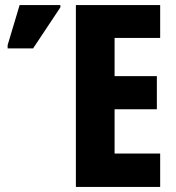

<svg xmlns="http://www.w3.org/2000/svg" viewBox="-20 -734 691 754"><path d="M609 0H278V-714H609V-585H430V-435H596V-305H430V-131H609ZM10 -544V-557L57 -714H217V-705L110 -544Z"/></svg>

Font: Noto Sans ExtraCondensed ExtraBold
Style: Regular
Weight: 800
Width: 2
Designer: Monotype Design Team
Foundry: Monotype Imaging Inc.
Version: Version 2.013; ttfautohint (v1.8.4.7-5d5b)